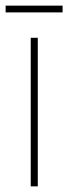

<svg xmlns="http://www.w3.org/2000/svg" viewBox="-38 -661 242 681"><path d="M96 0H71V-527H96ZM184 -641V-617H-18V-641Z"/></svg>

Font: Noto Sans Sinhala UI ExtraCondensed Thin
Style: Regular
Weight: 100
Width: 2
Designer: Jelle Bosma - Monotype Design Team
Foundry: Monotype Imaging Inc.
Version: Version 2.006; ttfautohint (v1.8.4.7-5d5b)